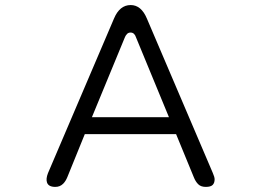

<svg xmlns="http://www.w3.org/2000/svg" viewBox="-20 -732 1040 764"><path d="M167 -5.9Q172.9 11.7 200.2 11.7Q218.8 11.7 231.4 -1Q241.2 -10.7 248 -27.3L317.4 -198.2H680.7L751 -27.3Q757.8 -9.8 768.6 1Q779.3 11.7 798.8 11.7Q818.4 11.7 826.2 3.9Q834 -3.9 834 -18.6Q834 -27.3 827.1 -43L564.5 -658.2Q542 -711.9 500 -711.9Q456.1 -711.9 433.6 -658.2L170.9 -43Q162.1 -20.5 167 -5.9ZM477.5 -585Q480.5 -591.8 485.8 -597.2Q491.2 -602.5 499.5 -602.5Q507.8 -602.5 513.2 -597.2Q518.6 -591.8 520.5 -585L652.3 -265.6H345.7Z"/></svg>

Font: FakePearl
Style: ExtraLight
Weight: 300
Version: Version 1.2